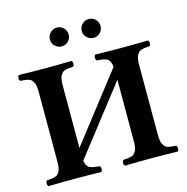

<svg xmlns="http://www.w3.org/2000/svg" viewBox="-121 -965 1056 1083"><g transform="rotate(-15 407.0 -424.0)"><path d="M30.8 2Q23.4 -2.4 23.4 -15.1Q23.4 -27.8 30.8 -32.2Q47.4 -33.2 56.4 -34.2Q65.4 -35.2 76.7 -38.3Q87.9 -41.5 93.3 -47.1Q98.6 -52.7 104.2 -62.5Q109.9 -72.3 111.8 -86.9Q113.8 -101.6 113.8 -122.1V-522.9Q113.8 -543.5 111.8 -558.1Q109.9 -572.8 104.2 -582.5Q98.6 -592.3 93.3 -597.9Q87.9 -603.5 76.7 -606.7Q65.4 -609.9 56.4 -610.8Q47.4 -611.8 30.8 -612.8Q23.4 -617.2 23.4 -629.9Q23.4 -642.6 30.8 -647Q110.8 -645 185.1 -645Q256.8 -645 336.9 -647Q344.2 -642.6 344.2 -629.9Q344.2 -617.2 336.9 -612.8Q320.3 -611.8 311.3 -610.8Q302.2 -609.9 291 -606.7Q279.8 -603.5 274.4 -597.9Q269 -592.3 263.4 -582.5Q257.8 -572.8 255.9 -558.1Q253.9 -543.5 253.9 -522.9V-161.1L558.1 -553.2Q556.2 -572.8 550.3 -584.7Q544.4 -596.7 532.2 -602.3Q520 -607.9 509.5 -609.6Q499 -611.3 477.1 -612.8Q469.7 -617.2 469.7 -629.9Q469.7 -642.6 477.1 -647Q557.1 -645 630.9 -645Q703.1 -645 783.2 -647Q790.5 -642.6 790.5 -629.9Q790.5 -617.2 783.2 -612.8Q766.6 -611.8 757.6 -610.8Q748.5 -609.9 737.3 -606.7Q726.1 -603.5 720.7 -597.9Q715.3 -592.3 709.7 -582.5Q704.1 -572.8 702.1 -558.1Q700.2 -543.5 700.2 -522.9V-122.1Q700.2 -101.6 702.1 -86.9Q704.1 -72.3 709.7 -62.5Q715.3 -52.7 720.7 -47.1Q726.1 -41.5 737.3 -38.3Q748.5 -35.2 757.6 -34.2Q766.6 -33.2 783.2 -32.2Q790.5 -27.8 790.5 -15.1Q790.5 -2.4 783.2 2Q703.1 0 630.9 0Q557.1 0 477.1 2Q469.7 -2.4 469.7 -15.1Q469.7 -27.8 477.1 -32.2Q493.7 -33.2 502.7 -34.2Q511.7 -35.2 522.9 -38.3Q534.2 -41.5 539.6 -47.1Q544.9 -52.7 550.5 -62.5Q556.2 -72.3 558.1 -86.9Q560.1 -101.6 560.1 -122.1V-477.1L255.9 -85.9Q261.2 -53.2 278.8 -43.9Q296.4 -34.7 336.9 -32.2Q344.2 -27.8 344.2 -15.1Q344.2 -2.4 336.9 2Q256.8 0 185.1 0Q110.8 0 30.8 2ZM251 -794.9Q251 -817.9 267.3 -834Q283.7 -850.1 306.2 -850.1Q329.1 -850.1 345 -834Q360.8 -817.9 360.8 -794.9Q360.8 -772.5 345 -756.3Q329.1 -740.2 306.2 -740.2Q283.7 -740.2 267.3 -756.3Q251 -772.5 251 -794.9ZM437 -794.9Q437 -817.9 453.4 -834Q469.7 -850.1 492.2 -850.1Q515.1 -850.1 531 -834Q546.9 -817.9 546.9 -794.9Q546.9 -772.5 531 -756.3Q515.1 -740.2 492.2 -740.2Q469.7 -740.2 453.4 -756.3Q437 -772.5 437 -794.9Z"/></g></svg>

Font: Common Serif
Style: Bold
Weight: 700
Designer: Philipp H. Poll, Khaled Hosny
Foundry: Stefan Peev, Context Ltd.
Version: Version 1.026